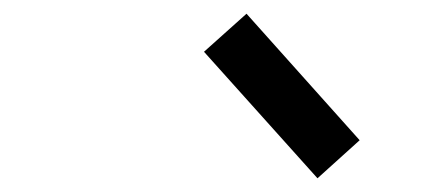

<svg xmlns="http://www.w3.org/2000/svg" viewBox="-20 -877 640 280"><path d="M443 -617 277.5 -801.5 339.5 -857 504.5 -672.5Z"/></svg>

Font: Victor Mono Thin
Style: Italic
Weight: 100
Italic angle: -12°
Monospace: yes
Designer: Rune Bjørnerås
Version: Version 1.561;gftools[0.9.30]